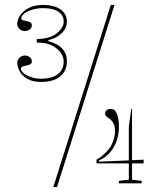

<svg xmlns="http://www.w3.org/2000/svg" viewBox="-20 -743 652 778"><path d="M146 -411Q113 -411 91.5 -423Q70 -435 60 -453.5Q50 -472 50 -489Q50 -500 59 -509Q68 -518 81 -518Q92 -518 100.5 -511.5Q109 -505 109 -494Q109 -486 102.5 -482.5Q96 -479 87 -477.5Q78 -476 71.5 -473.5Q65 -471 65 -465Q65 -455 77 -445.5Q89 -436 107.5 -430Q126 -424 146 -424Q190 -424 214 -442Q238 -460 238 -494Q238 -513 225.5 -530Q213 -547 191 -558.5Q169 -570 139 -570H129V-585Q182 -585 210 -608Q238 -631 238 -655Q238 -682 216 -696Q194 -710 155 -710Q132 -710 111.5 -704Q91 -698 78.5 -688.5Q66 -679 66 -668Q66 -663 72.5 -661Q79 -659 87.5 -657.5Q96 -656 102.5 -652.5Q109 -649 109 -641Q109 -630 100.5 -623.5Q92 -617 81 -617Q68 -617 59 -625.5Q50 -634 50 -646Q50 -663 61.5 -680.5Q73 -698 96 -710.5Q119 -723 155 -723Q199 -723 225 -705Q251 -687 251 -655Q251 -635 239 -619Q227 -603 210 -593.5Q193 -584 176 -581V-576Q193 -572 210 -563Q227 -554 239 -537.5Q251 -521 251 -494Q251 -475 244 -459.5Q237 -444 223.5 -433Q210 -422 190.5 -416.5Q171 -411 146 -411ZM371 -81V-96Q386 -104 401.5 -118Q417 -132 428 -149Q436 -162 441 -179Q446 -196 446 -212Q446 -232 440 -243Q434 -254 426 -260Q418 -266 412 -270.5Q406 -275 406 -283Q406 -292 412.5 -297Q419 -302 429 -302Q445 -302 453.5 -282.5Q462 -263 462 -228Q462 -207 456 -183.5Q450 -160 438 -142Q428 -126 414 -113.5Q400 -101 381 -93V-88L502 -93V-230L512 -302H515V-94L562 -96V-81H515V-15L554 -10V0H462V-10L502 -15V-81ZM196 15 429 -723H444L211 15Z"/></svg>

Font: Kalnia Thin
Style: Regular
Weight: 100
Version: Version 1.105